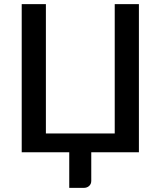

<svg xmlns="http://www.w3.org/2000/svg" viewBox="-20 -740 780 933"><path d="M655 0V-720H537.5V-91.5H203V-720H85.5V0H316.5V173H386.5C397.5 173 406.4 169.8 413.2 163.5C420.1 157.2 423.5 149 423.5 139V0Z"/></svg>

Font: Lato Semibold
Style: Regular
Weight: 600
Designer: Lukasz Dziedzic
Foundry: tyPoland Lukasz Dziedzic
Version: Version 2.006; 2014-01-15